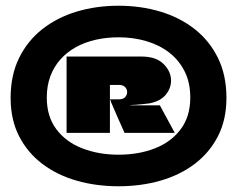

<svg xmlns="http://www.w3.org/2000/svg" viewBox="-20 -779 826 669"><path d="M393 -130Q315 -130 247 -149.5Q179 -169 127.5 -208Q76 -247 46.5 -304.5Q17 -362 17 -438Q17 -517 46.5 -577Q76 -637 127.5 -677.5Q179 -718 247 -738.5Q315 -759 393 -759Q471 -759 539 -738.5Q607 -718 658.5 -677.5Q710 -637 739.5 -577Q769 -517 769 -438Q769 -362 739.5 -304.5Q710 -247 658.5 -208Q607 -169 539 -149.5Q471 -130 393 -130ZM393 -240Q463 -240 519.5 -262Q576 -284 609.5 -328.5Q643 -373 643 -439Q643 -491 623.5 -530Q604 -569 570 -595.5Q536 -622 490.5 -635.5Q445 -649 393 -649Q351 -649 313.5 -640.5Q276 -632 245 -615Q214 -598 191 -572.5Q168 -547 155.5 -513.5Q143 -480 143 -439Q143 -373 176.5 -328.5Q210 -284 267 -262Q324 -240 393 -240ZM363 -316H212Q212 -348 212 -379Q212 -410 212 -441Q212 -472 212 -503Q212 -523 212 -543Q212 -563 212 -582H473Q524 -582 550 -556Q576 -530 576 -498Q576 -472 558 -449.5Q540 -427 502 -419Q495 -418 481 -416.5Q467 -415 454 -414Q441 -413 435 -413Q435 -413 434.5 -413Q434 -413 434 -413Q434 -412 434.5 -412Q435 -412 435 -412H537L589 -316H414Q401 -344 389.5 -371Q378 -398 367 -423Q366 -427 365 -429.5Q364 -432 363 -433H395Q409 -433 416 -440.5Q423 -448 423 -458Q423 -468 416 -475.5Q409 -483 395 -483H364Q363 -483 363 -482.5Q363 -482 363 -482Q363 -447 363 -439.5Q363 -432 363 -433Q363 -433 363 -411.5Q363 -390 363 -362.5Q363 -335 363 -316Z"/></svg>

Font: Climate Crisis
Style: Regular
Weight: 400
Version: Version 1.003